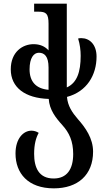

<svg xmlns="http://www.w3.org/2000/svg" viewBox="-20 -780 583 1052"><path d="M509 -470C509 -537 470 -571 426 -571C420 -571 414 -571 408 -569C418 -537 422 -505 422 -474C422 -386 402 -326 346 -301V-760H167V-716H190C232 -716 246 -706 246 -650V-504C226 -526 199 -538 164 -538C103 -538 39 -495 39 -400C39 -301 117 -242 247 -238C251 -178 285 -135 322 -94C359 -53 381 -7 381 64C381 148 346 198 274 198C192 198 167 137 167 63C167 11 177 -25 192 -52C180 -60 166 -64 152 -64C109 -64 65 -22 65 61C65 169 133 252 275 252C407 252 490 178 490 51C490 -22 448 -81 407 -127C375 -164 351 -200 347 -249C456 -278 509 -369 509 -470ZM142 -400C142 -463 165 -491 193 -491C223 -491 246 -472 246 -410V-288C176 -294 142 -334 142 -400Z"/></svg>

Font: Noto Serif Georgian Condensed Medium
Style: Regular
Weight: 500
Width: 3
Designer: Monotype Design Team, Akaki Razmadze
Foundry: Google LLC
Version: Version 2.003